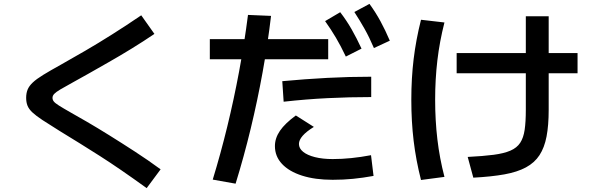

<svg xmlns="http://www.w3.org/2000/svg" viewBox="-20 -875 3040 991"><path d="M737 96Q665 44 606 3.5Q547 -37 494.5 -70.5Q442 -104 392 -135Q342 -166 288 -199Q233 -233 199 -255.5Q165 -278 147 -295Q129 -312 122 -329.5Q115 -347 115 -370Q115 -394 122.5 -412.5Q130 -431 149 -449Q168 -467 203 -488.5Q238 -510 294 -541Q351 -573 419 -612.5Q487 -652 560.5 -698.5Q634 -745 709 -796L777 -700Q721 -662 660 -624.5Q599 -587 540 -553.5Q481 -520 434.5 -493.5Q388 -467 360 -452Q316 -428 292.5 -414Q269 -400 260 -390.5Q251 -381 251 -370Q251 -360 257.5 -351.5Q264 -343 284.5 -330Q305 -317 349 -292Q378 -276 429.5 -246Q481 -216 544.5 -176.5Q608 -137 676.5 -92.5Q745 -48 809 -1Z M1078 52Q1119 -82 1153 -221.5Q1187 -361 1214 -505.5Q1241 -650 1260 -798L1379 -793Q1362 -649 1335.5 -502.5Q1309 -356 1274 -211Q1239 -66 1196 73ZM1697 53Q1606 53 1539 31.5Q1472 10 1435.5 -29Q1399 -68 1399 -121Q1399 -162 1425 -200Q1451 -238 1507 -279L1600 -220Q1561 -196 1542 -174Q1523 -152 1523 -132Q1523 -109 1544.5 -91.5Q1566 -74 1605.5 -64Q1645 -54 1697 -54Q1744 -54 1793 -59Q1842 -64 1895 -74L1908 33Q1853 43 1802.5 48Q1752 53 1697 53ZM1063 -569V-673H1674V-569ZM1437 -456Q1555 -467 1668.5 -473Q1782 -479 1896 -479V-374Q1784 -374 1672 -368.5Q1560 -363 1444 -350ZM1765 -583Q1739 -638 1713.5 -681Q1688 -724 1658 -766L1736 -812Q1769 -769 1795 -723.5Q1821 -678 1846 -624ZM1910 -627Q1886 -683 1861.5 -726.5Q1837 -770 1809 -813L1887 -855Q1919 -811 1944 -765Q1969 -719 1992 -665Z M2394 -65Q2474 -69 2527.5 -76Q2581 -83 2614.5 -97.5Q2648 -112 2665 -138Q2682 -164 2688 -205Q2694 -246 2694 -308V-791H2812V-308Q2812 -228 2801 -170.5Q2790 -113 2764.5 -74Q2739 -35 2694.5 -11Q2650 13 2583.5 25Q2517 37 2423 42ZM2337 -497V-601H2961V-497ZM2153 54Q2127 -48 2115 -148Q2103 -248 2103 -360Q2103 -471 2115 -570.5Q2127 -670 2153 -773L2274 -759Q2249 -661 2237.5 -563.5Q2226 -466 2226 -360Q2226 -254 2237.5 -156Q2249 -58 2274 38Z"/></svg>

Font: M PLUS 1 Code SemiBold
Style: Regular
Weight: 600
Designer: Coji Morishita
Foundry: UNDERFOREST DESIGN
Version: Version 1.005